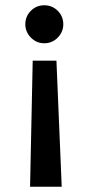

<svg xmlns="http://www.w3.org/2000/svg" viewBox="-20 -579 337 728"><path d="M220 -487Q220 -458 199 -436.5Q178 -415 148 -415Q118 -415 97 -436.5Q76 -458 76 -487Q76 -517 97 -538Q118 -559 148 -559Q178 -559 199 -538Q220 -517 220 -487ZM194 -349 214 129H94L104 -349Z"/></svg>

Font: Martel Sans DemiBold
Style: Regular
Weight: 600
Designer: Dan Reynolds and Mathieu Réguer
Foundry: Dan Reynolds and Mathieu Réguer
Version: Version 1.001;PS 001.001;hotconv 1.0.70;makeotf.lib2.5.58329